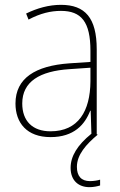

<svg xmlns="http://www.w3.org/2000/svg" viewBox="-20 -557 498 794"><path d="M298 133C298 83 336 40 384 0L380 -2V-353C380 -483 332 -537 232 -537C182 -537 133 -523 88 -501L98 -476C147 -502 190 -512 232 -512C316 -512 354 -467 354 -347V-301L266 -295C127 -285 44 -234 44 -129C44 -49 91 10 189 10C286 10 331 -42 353 -99H355L358 -4C300 43 272 89 272 137C272 190 305 217 350 217C368 217 384 213 394 210V186C385 189 368 192 352 192C316 192 298 171 298 133ZM267 -271 354 -277V-220C353 -98 304 -14 189 -14C114 -14 72 -57 72 -129C72 -220 145 -263 267 -271Z"/></svg>

Font: Noto Sans Sinhala SemiCondensed Thin
Style: Regular
Weight: 100
Width: 4
Designer: Jelle Bosma - Monotype Design Team
Foundry: Monotype Imaging Inc.
Version: Version 2.006